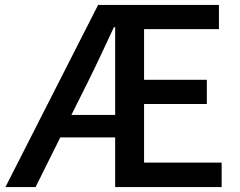

<svg xmlns="http://www.w3.org/2000/svg" viewBox="-20 -757 973 777"><path d="M2 0 377 -737H866V-639H563V-434H817V-336H563V-99H877V0H446V-201H224L124 0ZM269 -292H446V-647H441Q414 -589 386.5 -530.5Q359 -472 331 -416Z"/></svg>

Font: Source Han Sans SC Medium
Style: Regular
Weight: 500
Designer: Ryoko NISHIZUKA 西塚涼子 (kana, bopomofo & ideographs); Paul D. Hunt (Latin, Greek & Cyrillic); Sandoll Communications 산돌커뮤니
Foundry: Adobe
Version: Version 2.004;hotconv 1.0.118;makeotfexe 2.5.65603